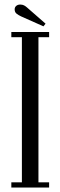

<svg xmlns="http://www.w3.org/2000/svg" viewBox="-20 -844 272 864"><path d="M31 0V-23.5H78.5V-676.5H31V-700H201V-676.5H153V-23.5H201V0ZM175.5 -725.5 75.5 -770Q62.5 -776 54.2 -782.8Q46 -789.5 46 -802Q46 -811.5 53 -817.5Q60 -823.5 71 -823.5Q81 -823.5 88.2 -819.8Q95.5 -816 102 -810L185 -737.5Z"/></svg>

Font: Imbue 48pt
Style: Regular
Weight: 400
Designer: Tyler Finck
Foundry: Etcetera Type Company
Version: Version 1.102